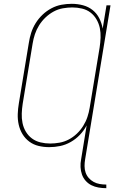

<svg xmlns="http://www.w3.org/2000/svg" viewBox="-20 -763 640 1006"><path d="M537 223Q516 223 496 219.5Q476 216 459 207.5Q442 199 429 184.5Q416 170 409.5 151.5Q403 133 402 112.5Q401 92 405 72L434 -106Q420 -79 398.5 -56.5Q377 -34 350.5 -19Q324 -4 295.5 2Q267 8 238 8Q209 8 182 1.5Q155 -5 133.5 -21Q112 -37 98 -60Q84 -83 78 -110Q72 -137 73 -165.5Q74 -194 79 -223L131 -538Q135 -565 143.5 -591.5Q152 -618 167 -642Q182 -666 203 -686Q224 -706 249.5 -719.5Q275 -733 302 -738Q329 -743 356 -743Q386 -743 414.5 -735.5Q443 -728 465 -710.5Q487 -693 500 -667.5Q513 -642 518 -613L538 -735H559L426 72Q423 89 423 107Q423 125 428.5 141Q434 157 445 169.5Q456 182 470.5 190Q485 198 502 201Q519 204 537 204ZM243 -11Q267 -11 292 -15.5Q317 -20 340 -32Q363 -44 382.5 -62.5Q402 -81 416 -103.5Q430 -126 438 -150Q446 -174 450 -199L502 -514Q506 -540 507 -566Q508 -592 503 -616Q498 -640 485.5 -661.5Q473 -683 454 -697.5Q435 -712 410 -718Q385 -724 359 -724Q335 -724 309.5 -719.5Q284 -715 261 -702.5Q238 -690 218.5 -671.5Q199 -653 185 -630.5Q171 -608 163 -584Q155 -560 151 -535L99 -220Q95 -194 94 -168.5Q93 -143 98 -118.5Q103 -94 115.5 -73Q128 -52 147.5 -37.5Q167 -23 192 -17Q217 -11 243 -11Z"/></svg>

Font: Iosevka HT Thin Extended
Style: Italic
Weight: 100
Width: 7
Italic angle: -9°
Monospace: yes
Designer: Belleve Invis
Foundry: Belleve Invis
Version: Version 32.3.0; ttfautohint (v1.8.4)